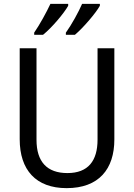

<svg xmlns="http://www.w3.org/2000/svg" viewBox="-20 -964 694 994"><path d="M497 -934V-944H405C388 -904 350 -835 321 -795V-784H368C410 -819 476 -896 497 -934ZM333 -934V-944H241C222 -903 186 -837 157 -795V-784H203C249 -821 311 -895 333 -934ZM572 -242V-714H485V-241C485 -132 437 -68 329 -68C223 -68 169 -127 169 -240V-714H82V-243C82 -84 166 10 325 10C492 10 572 -89 572 -242Z"/></svg>

Font: Noto Sans Devanagari SemiCondensed
Style: Regular
Weight: 400
Width: 4
Designer: Jelle Bosma - Monotype Design Team
Foundry: Monotype Imaging Inc.
Version: Version 2.004